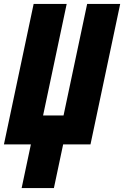

<svg xmlns="http://www.w3.org/2000/svg" viewBox="-25 -734 631 976"><path d="M85 222 132 0H-5L146 -714H314L194 -147H298L418 -714H586L435 0H296L249 222Z"/></svg>

Font: Noto Sans Display Condensed Black
Style: Italic
Weight: 900
Width: 3
Italic angle: -192°
Designer: Monotype Design Team
Foundry: Monotype Imaging Inc.
Version: Version 1.900